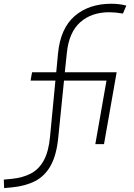

<svg xmlns="http://www.w3.org/2000/svg" viewBox="-103 -762 709 1015"><path d="M-81.1 232.4 -83 187.5 -42 183.6Q17.6 177.7 60.3 155.3Q103 132.8 128.7 85.7Q154.3 38.6 161.6 -40L189.9 -335.9H58.6L66.4 -379.9H194.3L203.6 -478.5Q216.3 -611.8 291.5 -677Q366.7 -742.2 485.8 -742.2Q527.8 -742.2 564.9 -732.4L546.9 -690.4Q505.9 -697.3 475.1 -697.3Q380.4 -697.3 321 -644.3Q261.7 -591.3 250.5 -483.4L239.7 -379.9H513.7L446.8 0H400.9L460 -335.9H235.4L204.6 -31.2Q195.3 59.1 164.8 113.8Q134.3 168.5 83 195.1Q31.7 221.7 -40 228.5Z"/></svg>

Font: Cascadia Code NF ExtraLight
Style: Italic
Weight: 200
Italic angle: -10°
Monospace: yes
Designer: Aaron Bell
Foundry: Saja Typeworks
Version: Version 2404.023; ttfautohint (v1.8.4)